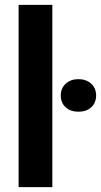

<svg xmlns="http://www.w3.org/2000/svg" viewBox="-20 -770 415 790"><path d="M195.3 0H56.6V-750H195.3ZM230 -377Q230 -407.2 250.5 -425.8Q271 -444.3 302.7 -444.3Q334.5 -444.3 355 -425.8Q375.5 -407.2 375.5 -377Q375.5 -347.7 356 -329.1Q336.4 -310.5 302.7 -310.5Q269 -310.5 249.5 -329.1Q230 -347.7 230 -377Z"/></svg>

Font: Roboto Condensed
Style: Bold
Weight: 700
Designer: Google
Version: Version 2.134; 2016